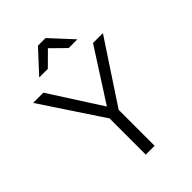

<svg xmlns="http://www.w3.org/2000/svg" viewBox="-267 -1062 1181 1181"><g transform="rotate(-45 323.5 -471.5)"><path d="M362 0H285V-315L20 -715H109L338 -358H312L541 -715H627L362 -313ZM489 -799H413L283 -927H361L232 -799H157L290 -943H356Z"/></g></svg>

Font: Wix Madefor Display
Style: Regular
Weight: 400
Designer: Dalton Maag Ltd
Foundry: Dalton Maag Ltd
Version: Version 3.100